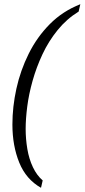

<svg xmlns="http://www.w3.org/2000/svg" viewBox="-20 -771 402 913"><path d="M175 122Q104 82 71.5 2Q39 -78 39 -179Q39 -263 58 -349.5Q77 -436 116.5 -515.5Q156 -595 217 -656.5Q278 -718 362 -751L354 -716Q297 -681 254 -628Q211 -575 182 -513Q153 -451 135 -387Q117 -323 109.5 -264Q102 -205 102 -158Q102 -110 110 -62.5Q118 -15 136.5 24Q155 63 183 87Z"/></svg>

Font: Noto Serif Tamil SemiCondensed Light
Style: Italic
Weight: 300
Width: 4
Italic angle: -12°
Designer: Indian Type Foundry, Tom Grace, and the Monotype Design Team
Foundry: Monotype Imaging Inc.
Version: Version 2.003; ttfautohint (v1.8.4.7-5d5b)